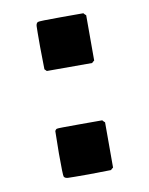

<svg xmlns="http://www.w3.org/2000/svg" viewBox="-61 -504 427 551"><g transform="rotate(-10 153.0 -229.0)"><path d="M226 -319Q223 -317 219 -313H87L81 -319L80 -384Q80 -437 80.5 -445Q81 -453 86 -456Q89 -458 154 -458H219Q222 -454 226 -451ZM219 -146Q222 -142 226 -139V-7L222 -4L219 -1L154 0Q102 0 93.5 -0.5Q85 -1 82 -6Q80 -9 80 -74L81 -139Q84 -145 88 -145Q89 -146 154 -146Z"/></g></svg>

Font: KaTeX_SansSerif
Style: Bold
Weight: 700
Version: Version 1.1; ttfautohint (v1.3)